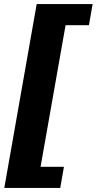

<svg xmlns="http://www.w3.org/2000/svg" viewBox="-20 -757 472 937"><path d="M1 160 159 -737H432L414 -634H300L178 57H292L274 160Z"/></svg>

Font: Archivo SemiCondensed Black
Style: Italic
Weight: 900
Width: 4
Italic angle: -10°
Designer: Hector Gatti
Foundry: Omnibus-Type
Version: Version 2.001